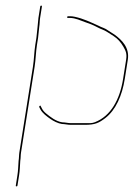

<svg xmlns="http://www.w3.org/2000/svg" viewBox="-20 -489 483 686"><path d="M233.3 -49H284.8C301 -49 308.4 -48.2 319.3 -52.5C375.6 -74.5 408 -132.5 419.8 -207L430.7 -276C434.1 -297.4 429.1 -307.8 420.6 -322.5C411.9 -337.5 400.8 -350.5 386 -360L364.2 -374C349.1 -383.7 343.3 -383.2 327.1 -392C311.7 -400.3 299.7 -404.5 283.9 -410C269.6 -415 249.3 -425 229.3 -425H222.3C220.3 -425 219.5 -426 219.8 -428C220.1 -430 221.3 -431 223.3 -431H230.3C235.6 -431 241.3 -430.3 247.4 -429C278.4 -422.3 303.7 -409.8 330 -398C346 -389.3 353.5 -389.9 368 -379L389.8 -365C414.3 -346.8 443.6 -319.7 436.7 -276L425.8 -207C416.3 -147.4 393.6 -95.7 356.1 -67C333.4 -49.7 319.4 -43 283.8 -43H232.3C222.5 -43 210.2 -46 201.3 -46C187.4 -47.8 170.1 -56.9 160.1 -64C147 -73.3 132 -84.1 124.5 -98L119.9 -107C119.2 -109.3 124.7 -114.3 125.4 -110L130 -101C133.1 -95 137.8 -89.3 144.3 -84C159 -71.9 179.6 -55.3 202.2 -52C212.6 -52 223.1 -49 233.3 -49ZM120.2 -393C118.2 -379.8 118.3 -368 116 -353.5L112.1 -329C107.9 -302.4 107.9 -277.3 103.6 -250L55.1 56C53.3 67.7 54.5 72.5 52.4 86C51.1 104.8 51.1 119.6 48.1 138L42.4 174C42.1 176 41 177 39 177C37 177 36.1 176 36.4 174L42.1 138C45 119.9 45.1 104.4 46.4 86C48.4 73.5 47.4 67.1 49.1 56L97.6 -250C101.9 -277.3 101.9 -302.4 106.1 -329L110 -353.5C112.3 -368.3 112.2 -380 114.2 -393C115.9 -403.7 115.6 -414.3 117.3 -425L123.8 -466C124.1 -468 125.3 -469 127.3 -469C129.3 -469 130.1 -468 129.8 -466L123.3 -425C121.5 -413.6 122.1 -404.6 120.2 -393Z"/></svg>

Font: Proton
Style: HlIt
Weight: 500
Version: Version 1.017